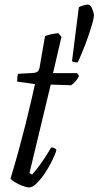

<svg xmlns="http://www.w3.org/2000/svg" viewBox="-20 -820 431 840"><path d="M108 0Q96 0 78 -7Q60 -14 44.5 -23.5Q29 -33 26 -39Q43 -94 59.5 -154Q76 -214 90.5 -271.5Q105 -329 116 -376.5Q127 -424 133 -452L55 -463Q55 -487 59 -497L127 -501Q138 -502 144 -506.5Q150 -511 153 -524L177 -662Q199 -671 235 -675L249 -659L212 -500H317L326 -488Q321 -477 311.5 -465.5Q302 -454 291 -447L202 -450L109 -63L120 -56Q128 -64 143.5 -84Q159 -104 175.5 -129Q192 -154 204 -175Q220 -175 227 -164Q221 -143 207 -115Q193 -87 175.5 -61Q158 -35 140 -17.5Q122 0 108 0ZM320 -547Q303 -547 295 -552L325 -789Q333 -793 345.5 -796.5Q358 -800 364 -800Q376 -800 383.5 -781.5Q391 -763 391 -752Q391 -743 384 -718Q377 -693 366 -661Q355 -629 342.5 -598.5Q330 -568 320 -547Z"/></svg>

Font: Texturina Extralight
Style: Italic
Weight: 200
Italic angle: -11°
Designer: Guillermo Torres Carreño
Foundry: Omnibus-Type
Version: Version 1.002; ttfautohint (v1.8.3)